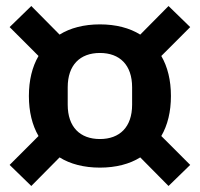

<svg xmlns="http://www.w3.org/2000/svg" viewBox="-20 -668 664 638"><path d="M312 -111C365 -111 411 -123 446 -145L540 -50L612 -120L516 -216C537 -252 548 -297 548 -349C548 -401 537 -446 516 -482L612 -578L540 -648L446 -553C411 -575 365 -587 312 -587C259 -587 213 -575 178 -553L84 -648L12 -578L108 -482C87 -446 76 -401 76 -349C76 -297 87 -252 108 -216L12 -120L84 -50L178 -145C213 -123 259 -111 312 -111ZM312 -206C246 -206 205 -246 205 -320V-378C205 -452 246 -492 312 -492C378 -492 419 -452 419 -378V-320C419 -246 378 -206 312 -206Z"/></svg>

Font: IBM Plex Devanagari Medium
Style: Regular
Weight: 600
Designer: Mike Abbink, Paul van der Laan, Pieter van Rosmalen, Erin McLaughlin
Foundry: Bold Monday
Version: Version 1.0